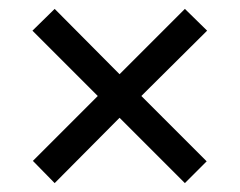

<svg xmlns="http://www.w3.org/2000/svg" viewBox="-20 -538 540 432"><path d="M249 -273 396 -126 445 -175 298 -322 446 -469 396 -518 249 -371 103 -518 53 -469 200 -322 54 -176 103 -126Z"/></svg>

Font: Noto Sans Devanagari UI SemiCondensed
Style: Regular
Weight: 400
Width: 4
Designer: Jelle Bosma - Monotype Design Team
Foundry: Monotype Imaging Inc.
Version: Version 2.003